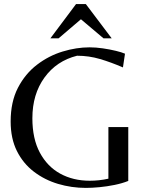

<svg xmlns="http://www.w3.org/2000/svg" viewBox="-20 -905 720 937"><path d="M399 12Q329 12 263.5 -7.5Q198 -27 145.5 -67Q93 -107 62.5 -168Q32 -229 32 -312Q32 -408 67.5 -476.5Q103 -545 160.5 -589Q218 -633 285.5 -653.5Q353 -674 417 -674Q448 -674 482 -669Q516 -664 545 -657Q574 -650 590 -643L580 -576Q522 -601 468 -617Q414 -633 356 -633Q256 -608 197 -526.5Q138 -445 138 -328Q138 -228 174.5 -160Q211 -92 274 -57.5Q337 -23 418 -23Q441 -23 464 -25.5Q487 -28 509 -33V-285H606V-22Q576 -10 539 -2.5Q502 5 465.5 8.5Q429 12 399 12ZM226 -718 351 -885H399L525 -718H485L375 -811L266 -718Z"/></svg>

Font: Belleza
Style: Regular
Weight: 400
Designer: Eduardo Rodriguez Tunni
Foundry: Eduardo Rodriguez Tunni
Version: Version 1.003; ttfautohint (v1.8.4.7-5d5b)